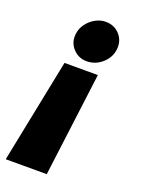

<svg xmlns="http://www.w3.org/2000/svg" viewBox="-144 -620 640 868"><g transform="rotate(20 176.0 -185.5)"><path d="M-2.8 183.2 98 -316.8H258.5L194.6 183.2ZM210.2 -555.4Q251.8 -555.4 277.9 -526.5Q304 -497.5 299.7 -456Q295.5 -415.5 263 -386.7Q230.5 -358 188.9 -358Q149.5 -358 123 -386.7Q96.6 -415.5 100.9 -456Q103.7 -483.7 120.2 -506.2Q136.7 -528.8 160.7 -542.1Q184.7 -555.4 210.2 -555.4Z"/></g></svg>

Font: Inter UI Black
Style: Italic
Weight: 900
Italic angle: -9.39999°
Designer: Rasmus Andersson
Foundry: rsms
Version: 3.2;8d6f07862